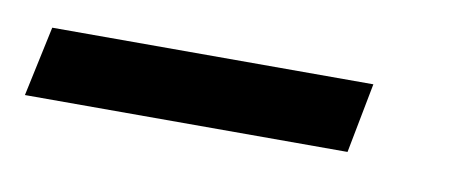

<svg xmlns="http://www.w3.org/2000/svg" viewBox="-104 32 434 178"><g transform="rotate(10 113.0 121.0)"><path d="M225.6 153.8H-78.1L-64 87.9H238.3Z"/></g></svg>

Font: Charis SIL Phon
Style: Italic
Weight: 400
Italic angle: -11°
Foundry: SIL International
Version: Version 5.000